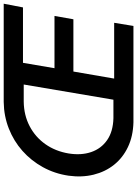

<svg xmlns="http://www.w3.org/2000/svg" viewBox="128 -868 740 1036"><g transform="rotate(-90 498.0 -350.0)"><path d="M893 -104H592L630 -324H912L930 -426H648L677 -596H976L996 -700H466Q390 -699 322.5 -672.5Q255 -646 202 -599Q149 -552 114 -488.5Q79 -425 68 -350Q58 -278 73.5 -215Q89 -152 127 -104.5Q165 -57 223 -29.5Q281 -2 356 0H876ZM560 -592 478 -108H378Q306 -110 260 -142Q214 -174 195.5 -228Q177 -282 188 -350Q200 -421 238 -475Q276 -529 335 -560Q394 -591 468 -592Z"/></g></svg>

Font: Jost* 500 Medium Italic
Style: Italic
Weight: 500
Italic angle: -10°
Version: Version 3.200; ttfautohint (v0.97) -l 8 -r 50 -G 200 -x 14 -